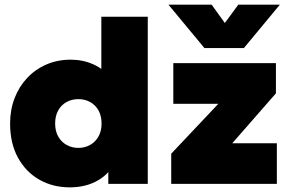

<svg xmlns="http://www.w3.org/2000/svg" viewBox="-20 -792 1251 827"><path d="M280.5 15Q207.5 15 149.2 -18.2Q91 -51.5 57.2 -113.2Q23.5 -175 23.5 -260Q23.5 -319 42.8 -369Q62 -419 97 -456.2Q132 -493.5 179.8 -514.2Q227.5 -535 284.5 -535Q337 -535 382.2 -514.8Q427.5 -494.5 463.5 -450L416.5 -404V-720H616.5V0H446.5V-141L473.5 -96Q455 -46 402.8 -15.5Q350.5 15 280.5 15ZM317.5 -155Q345.5 -155 368.2 -167.8Q391 -180.5 404.2 -204Q417.5 -227.5 417.5 -260Q417.5 -292.5 404.5 -316Q391.5 -339.5 368.8 -352.2Q346 -365 317.5 -365Q289 -365 266.2 -352.2Q243.5 -339.5 230.5 -316Q217.5 -292.5 217.5 -260Q217.5 -227.5 230.8 -204Q244 -180.5 266.8 -167.8Q289.5 -155 317.5 -155ZM717.5 0V-130L920.5 -345H726.5V-520H1168.5V-390L980.5 -175H1172.5V0ZM860.5 -585 705.5 -772H891.5L948.5 -693L1006.5 -772H1185.5L1030.5 -585Z"/></svg>

Font: Geologica Roman Black
Style: Regular
Weight: 900
Designer: Sindre Bremnes, Frode Helland
Foundry: Monokrom Skriftforlag AS
Version: Version 1.010;gftools[0.9.28]